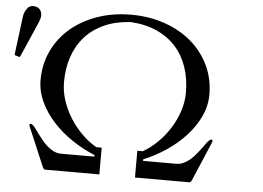

<svg xmlns="http://www.w3.org/2000/svg" viewBox="-93 -775 1153 841"><g transform="rotate(5 484.0 -354.5)"><path d="M372.6 0H134.3Q130.9 0 128.4 -2.4Q126 -4.9 124 -8.8L50.3 -182.6Q48.8 -185.5 48.8 -188.5Q48.8 -194.8 53.7 -194.8Q56.2 -194.8 58.3 -193.4Q60.5 -191.9 63 -190.4Q68.4 -186.5 75.7 -176.3Q83 -166 92.3 -153.3Q101.6 -140.6 112.8 -127Q124 -113.3 137.2 -101.8Q150.4 -90.3 165.5 -83Q180.7 -75.7 198.2 -75.7H344.2V-82.5Q291.5 -104 243.7 -136.2Q195.8 -168.5 159.4 -208.5Q123 -248.5 101.6 -294.7Q80.1 -340.8 80.1 -390.1Q80.1 -460 108.2 -518.6Q136.2 -577.1 185.8 -619.4Q235.4 -661.6 303.2 -685.3Q371.1 -709 451.2 -709Q531.2 -709 599.1 -685.3Q667 -661.6 716.6 -619.4Q766.1 -577.1 794.2 -518.6Q822.3 -460 822.3 -390.1Q822.3 -340.8 800.8 -294.7Q779.3 -248.5 742.9 -208.5Q706.5 -168.5 658.7 -136.2Q610.8 -104 558.1 -82.5V-75.7H704.1Q721.2 -75.7 736.6 -83Q752 -90.3 765.1 -101.8Q778.3 -113.3 789.6 -127Q800.8 -140.6 810.1 -153.3Q819.3 -166 826.7 -176Q834 -186 839.4 -190.4Q841.8 -191.9 844 -193.4Q846.2 -194.8 848.6 -194.8Q853.5 -194.8 853.5 -188.5Q853.5 -185.5 852.1 -182.6L778.3 -8.8Q776.4 -4.9 773.9 -2.4Q771.5 0 768.1 0H529.3V-117.7H553.2Q586.9 -136.7 616.9 -166.3Q647 -195.8 669.7 -231.7Q692.4 -267.6 705.8 -308.1Q719.2 -348.6 719.2 -389.6Q719.2 -450.2 701.9 -501.2Q684.6 -552.2 650.6 -590.1Q616.7 -627.9 566.7 -650.4Q516.6 -672.9 451.2 -676.8Q385.7 -672.9 335.7 -650.4Q285.6 -627.9 251.7 -590.1Q217.8 -552.2 200.4 -501.2Q183.1 -450.2 183.1 -389.6Q183.1 -348.6 196.5 -308.1Q210 -267.6 232.7 -231.7Q255.4 -195.8 285.4 -166.3Q315.4 -136.7 349.1 -117.7H372.6ZM-39.1 -487.3Q-41.5 -488.3 -42 -489.3Q-42.5 -490.2 -42.5 -492.7L-21.5 -657.7Q-20.5 -665.5 -18.1 -673.1Q-15.6 -680.7 -12 -687Q-8.3 -693.4 -4.4 -698.2Q-0.5 -703.1 3.4 -705.1Q11.2 -709.5 21 -709.5Q31.2 -709.5 40.3 -704.6Q49.3 -699.7 53.7 -690.9Q56.2 -686 57.1 -681.4Q58.1 -676.8 58.1 -671.9Q58.1 -663.1 55.4 -654.5Q52.7 -646 49.3 -638.2L-17.1 -485.8Q-19 -481.9 -21.5 -481.9Z"/></g></svg>

Font: Cardo
Style: Bold
Weight: 700
Designer: David J. Perry
Foundry: David J. Perry
Version: Version 1.0011